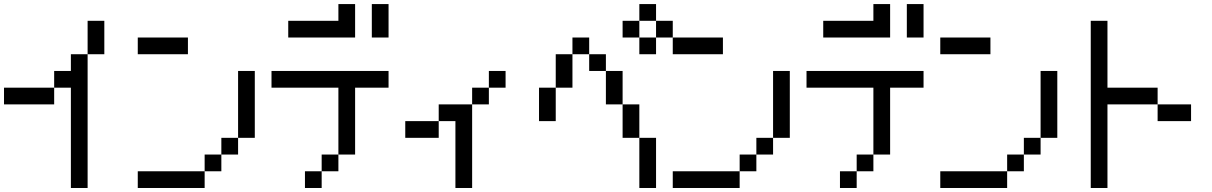

<svg xmlns="http://www.w3.org/2000/svg" viewBox="-20 -937 6040 957"><path d="M0 -416.7V-500H250V-416.7ZM250 -500V-583.3H333.3V-666.7H416.7V0H333.3V-500ZM416.7 -833.3H500V-666.7H416.7Z M666.7 0V-83.3H1000V0ZM666.7 -666.7V-750H916.7V-666.7ZM1000 -83.3V-166.7H1083.3V-83.3ZM1083.3 -166.7V-250H1166.7V-166.7ZM1166.7 -250V-583.3H1250V-250Z M1333.3 -500V-583.3H1916.7V-500H1750V-166.7H1666.7V-500ZM1416.7 -750V-833.3H1666.7V-916.7H1750V-750ZM1500 0V-83.3H1583.3V0ZM1583.3 -83.3V-166.7H1666.7V-83.3ZM1916.7 -916.7V-750H1833.3V-916.7Z M2000 -250V-333.3H2166.7V-250ZM2166.7 -333.3V-416.7H2333.3V0H2250V-333.3ZM2333.3 -416.7V-500H2416.7V-416.7ZM2416.7 -500V-583.3H2500V-500Z M2666.7 -333.3V-500H2750V-333.3ZM2833.3 -500H2750V-666.7H2833.3ZM2833.3 -666.7V-750H2916.7V-666.7ZM3000 -416.7V-583.3H3083.3V-416.7ZM3000 -583.3H2916.7V-666.7H3000ZM3166.7 0V-250H3250V0ZM3166.7 -250H3083.3V-416.7H3166.7ZM3166.7 -833.3V-750H3083.3V-833.3ZM3166.7 -750H3250V-666.7H3166.7ZM3166.7 -916.7H3250V-833.3H3166.7ZM3333.3 -833.3V-750H3250V-833.3Z M3333.3 0V-83.3H3666.7V0ZM3333.3 -666.7V-750H3583.3V-666.7ZM3666.7 -83.3V-166.7H3750V-83.3ZM3750 -166.7V-250H3833.3V-166.7ZM3833.3 -250V-583.3H3916.7V-250Z M4000 -500V-583.3H4583.3V-500H4416.7V-166.7H4333.3V-500ZM4083.3 -750V-833.3H4333.3V-916.7H4416.7V-750ZM4166.7 0V-83.3H4250V0ZM4250 -83.3V-166.7H4333.3V-83.3ZM4583.3 -916.7V-750H4500V-916.7Z M4666.7 0V-83.3H5000V0ZM4666.7 -666.7V-750H4916.7V-666.7ZM5000 -83.3V-166.7H5083.3V-83.3ZM5083.3 -166.7V-250H5166.7V-166.7ZM5166.7 -250V-583.3H5250V-250Z M5416.7 0V-833.3H5500V-500H5750V-416.7H5500V0ZM5750 -416.7H5916.7V-333.3H5750Z"/></svg>

Font: Galmuri11 Condensed
Style: Regular
Weight: 400
Width: 3
Designer: Lee Minseo (quiple)
Version: Version 2.399;hotconv 1.1.1;makeotfexe 2.6.0 DEVELOPMENT